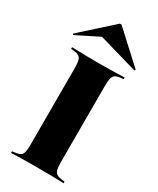

<svg xmlns="http://www.w3.org/2000/svg" viewBox="-203 -838 737 898"><g transform="rotate(30 165.5 -389.0)"><path d="M153.2 -2.4Q125.8 -2.4 101.2 -2Q76.6 -1.6 57.3 -1.2Q37.9 -0.8 24.2 0V-8.9L38.7 -10.5Q58.1 -12.9 67.7 -19Q77.4 -25 80.6 -39.1Q83.9 -53.2 83.9 -78.2V-492.7Q83.9 -518.5 80.6 -532.3Q77.4 -546 67.7 -552.4Q58.1 -558.9 38.7 -560.5L24.2 -562.1V-571Q37.9 -571 57.3 -570.2Q76.6 -569.4 101.2 -569Q125.8 -568.5 153.2 -568.5H166.1H178.2Q206.5 -568.5 230.6 -569Q254.8 -569.4 275 -570.2Q295.2 -571 308.1 -571V-562.1L292.7 -560.5Q274.2 -558.9 264.5 -552.4Q254.8 -546 251.2 -532.3Q247.6 -518.5 247.6 -492.7V-78.2Q247.6 -53.2 251.2 -39.1Q254.8 -25 264.5 -19Q274.2 -12.9 292.7 -10.5L308.1 -8.9V0Q295.2 -0.8 275 -1.2Q254.8 -1.6 230.6 -2Q206.5 -2.4 178.2 -2.4H166.1ZM0 -622.6 -4 -628.2 162.9 -778.2H171.8L334.7 -628.2L330.6 -622.6L93.5 -691.1L179 -712.1Z"/></g></svg>

Font: Playfair 144pt SemiCondensed Black
Style: Regular
Weight: 900
Width: 4
Designer: Claus Eggers Sørensen
Foundry: Claus Eggers Sørensen
Version: Version 2.203